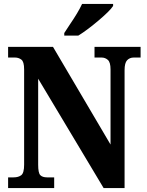

<svg xmlns="http://www.w3.org/2000/svg" viewBox="-20 -951 741 971"><path d="M21 0V-54H49Q73 -54 87.5 -65Q102 -76 102 -118V-600Q102 -639 88 -649.5Q74 -660 56 -660H21V-714H248L539 -220V-600Q539 -636 525.5 -648Q512 -660 494 -660H458V-714H691V-660H656Q636 -660 623 -646.5Q610 -633 610 -596V0H504L173 -553V-118Q173 -76 184 -65Q195 -54 218 -54H254V0ZM305 -784Q318 -805 335.5 -830.5Q353 -856 369 -882.5Q385 -909 395 -931H552V-921Q544 -908 524 -888.5Q504 -869 478 -847Q452 -825 425.5 -805Q399 -785 376 -771H305Z"/></svg>

Font: Noto Serif Tamil Condensed ExtraBold
Style: Italic
Weight: 800
Width: 3
Italic angle: -12°
Designer: Indian Type Foundry, Tom Grace, and the Monotype Design Team
Foundry: Monotype Imaging Inc.
Version: Version 2.003; ttfautohint (v1.8.4.7-5d5b)